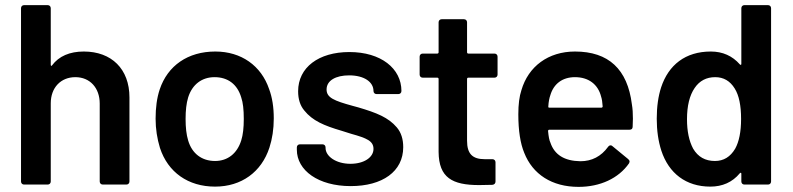

<svg xmlns="http://www.w3.org/2000/svg" viewBox="-20 -720 3092 749"><path d="M307 -519C252 -519 210 -501 183 -465C182 -464 182 -463 181 -463C181 -463 178 -463 178 -467V-688C178 -695 173 -700 166 -700H74C67 -700 62 -695 62 -688V-12C62 -5 67 0 74 0H166C173 0 178 -5 178 -12V-317C178 -378 217 -419 274 -419C331 -419 369 -377 369 -316V-12C369 -5 374 0 381 0H473C480 0 485 -5 485 -12V-340C485 -451 415 -519 307 -519Z M819 8C922 8 1000 -49 1031 -144C1042 -178 1048 -216 1048 -258C1048 -302 1042 -340 1030 -372C999 -464 921 -519 820 -519C713 -519 634 -464 603 -371C592 -338 587 -300 587 -257C587 -217 593 -179 604 -143C635 -48 714 8 819 8ZM819 -92C767 -92 729 -121 714 -172C707 -195 704 -223 704 -256C704 -289 707 -317 714 -340C730 -391 768 -419 817 -419C869 -419 906 -391 921 -340C928 -320 931 -292 931 -256C931 -222 928 -194 921 -172C905 -121 868 -92 819 -92Z M1348 6C1472 6 1553 -51 1553 -146C1553 -177 1545 -203 1528 -223C1495 -262 1449 -280 1378 -301L1356 -307C1283 -327 1254 -339 1254 -371C1254 -406 1290 -426 1342 -426C1401 -426 1437 -400 1437 -365C1437 -358 1442 -353 1449 -353H1534C1541 -353 1546 -358 1546 -365C1546 -453 1466 -517 1343 -517C1223 -517 1143 -457 1143 -364C1143 -333 1151 -308 1167 -289C1199 -249 1244 -230 1312 -210L1350 -198C1411 -181 1437 -170 1437 -139C1437 -106 1400 -81 1347 -81C1291 -81 1250 -110 1250 -143V-145C1250 -152 1245 -157 1238 -157H1150C1143 -157 1138 -152 1138 -145V-136C1138 -55 1222 6 1348 6Z M1921 -499C1921 -506 1916 -511 1909 -511H1807C1804 -511 1802 -513 1802 -516V-633C1802 -640 1797 -645 1790 -645H1703C1696 -645 1691 -640 1691 -633V-516C1691 -513 1689 -511 1686 -511H1629C1622 -511 1617 -506 1617 -499V-429C1617 -422 1622 -417 1629 -417H1686C1689 -417 1691 -415 1691 -412V-127C1692 -27 1744 2 1849 2L1901 1C1909 0 1913 -5 1913 -12V-87C1913 -94 1908 -99 1901 -99H1871C1823 -99 1802 -120 1802 -171V-412C1802 -415 1804 -417 1807 -417H1909C1916 -417 1921 -422 1921 -429Z M2445 -313C2428 -450 2354 -519 2223 -519C2119 -519 2041 -461 2014 -368C2006 -344 2002 -313 2002 -274C2002 -210 2010 -160 2025 -124C2058 -40 2133 9 2237 9C2321 9 2393 -24 2434 -83C2435 -86 2436 -88 2436 -90C2436 -93 2434 -96 2431 -99L2369 -150C2367 -152 2365 -153 2362 -153C2358 -153 2355 -151 2352 -147C2325 -110 2289 -91 2244 -91C2182 -92 2143 -116 2127 -164C2123 -172 2120 -187 2118 -209C2118 -212 2120 -214 2123 -214H2436C2444 -214 2448 -218 2448 -226L2449 -257C2449 -278 2448 -296 2445 -313ZM2223 -419C2276 -419 2313 -391 2325 -343C2328 -334 2330 -322 2331 -305C2331 -302 2329 -300 2326 -300H2123C2120 -300 2119 -301 2119 -303V-305C2120 -323 2123 -338 2127 -349C2140 -393 2174 -419 2223 -419Z M2872 -471C2872 -467 2870 -467 2869 -467C2868 -467 2867 -468 2866 -469C2837 -502 2799 -519 2753 -519C2654 -519 2588 -467 2559 -379C2548 -345 2542 -304 2542 -257C2542 -211 2548 -169 2560 -132C2589 -44 2656 8 2751 8C2798 8 2837 -9 2866 -44C2867 -45 2868 -46 2869 -46C2870 -46 2872 -46 2872 -42V-12C2872 -5 2877 0 2884 0H2976C2983 0 2988 -5 2988 -12V-688C2988 -695 2983 -700 2976 -700H2884C2877 -700 2872 -695 2872 -688ZM2848 -140C2829 -108 2803 -92 2769 -92C2731 -92 2703 -108 2684 -140C2668 -170 2660 -208 2660 -255C2660 -307 2670 -348 2690 -377C2709 -405 2736 -419 2770 -419C2803 -419 2828 -404 2846 -375C2863 -348 2871 -308 2871 -256C2871 -206 2863 -167 2848 -140Z"/></svg>

Font: Barlow SemiBold Numbers
Style: Regular
Weight: 600
Designer: Jeremy Tribby
Foundry: Tribby Type
Version: Version 1.408